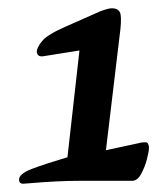

<svg xmlns="http://www.w3.org/2000/svg" viewBox="-20 -716 383 464"><path d="M26 -282Q26 -296 57.5 -308Q89 -320 143 -336L172 -594L84 -580Q76 -579 72.5 -582.5Q69 -586 69 -591Q69 -601 81.5 -616.5Q94 -632 137 -651L223 -689Q228 -691 236.5 -693.5Q245 -696 250 -696Q269 -696 271.5 -680.5Q274 -665 269 -629L236 -353L315 -370Q322 -372 327 -372Q332 -372 333 -372Q336 -372 338 -368Q340 -364 340 -359Q340 -350 335 -331Q330 -312 321 -295.5Q312 -279 299 -279H169Q144 -279 114.5 -277.5Q85 -276 62.5 -274Q40 -272 36 -272Q26 -272 26 -282Z"/></svg>

Font: Alkatra
Style: Regular
Weight: 400
Designer: Suman Bhandary
Version: Version 1.100;gftools[0.9.22]